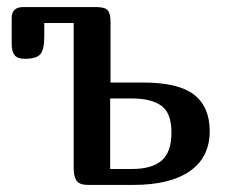

<svg xmlns="http://www.w3.org/2000/svg" viewBox="-20 -522 640 542"><path d="M292 -460V-289H385Q484 -289 528 -254.5Q572 -220 572 -152Q572 -78 516 -39Q460 0 357 0H228Q205 0 196.5 -11.5Q188 -23 188 -47V-457H105V-420Q105 -381 93.5 -368.5Q82 -356 50 -356Q29 -356 21 -366.5Q13 -377 13 -398V-471Q13 -502 45 -502H252Q276 -502 284 -493Q292 -484 292 -460ZM464 -148Q464 -203 435.5 -223.5Q407 -244 353 -244H291V-45H353Q409 -45 436.5 -69Q464 -93 464 -148Z"/></svg>

Font: Marmelad for Arash.Academy
Style: Regular
Weight: 400
Designer: Manvel Shmavonyan
Foundry: Cyreal
Version: Version 1.110;Glyphs 3.2 (3202)